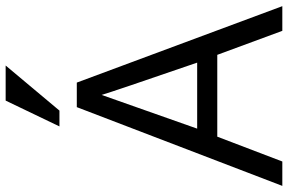

<svg xmlns="http://www.w3.org/2000/svg" viewBox="-189 -825 1014 676"><g transform="rotate(-90 318.0 -487.0)"><path d="M1.5 0ZM203.1 -299.8H435.5Q332.5 -599.1 321.8 -636.2ZM1.5 0 278.8 -723.6H365.2L634.3 0H547.4L462.9 -229H174.8L87.4 0ZM210.9 -784.7 301.8 -974.1H425.3L266.6 -784.7Z"/></g></svg>

Font: Oxygen
Style: Normal
Weight: 400
Designer: Vernon Adams
Foundry: Vernon Adams
Version: Version Release 0.2.2 webfont; ttfautohint (v0.8.52-bc40) -l